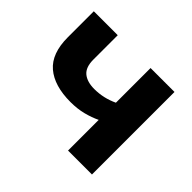

<svg xmlns="http://www.w3.org/2000/svg" viewBox="-126 -712 885 885"><g transform="rotate(45 317.0 -269.0)"><path d="M253 -166Q147 -166 90 -214.5Q33 -263 33 -369V-538H189V-379Q189 -329 215 -307.5Q241 -286 288 -286Q348 -286 403 -312V-538H559V0H403V-200Q372 -185 334.5 -175.5Q297 -166 253 -166Z"/></g></svg>

Font: Montserrat
Style: Bold
Weight: 700
Designer: Julieta Ulanovsky
Foundry: Julieta Ulanovsky
Version: Version 9.000; ttfautohint (v1.8.4.7-5d5b)